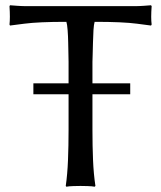

<svg xmlns="http://www.w3.org/2000/svg" viewBox="-20 -707 612 730"><path d="M106.9 -348.6V-390.1H240.7V-471.7Q240.7 -478 240.2 -498.8Q239.7 -519.5 239.3 -544.9Q238.8 -570.3 237.1 -592.5Q235.4 -614.7 232.4 -624Q126.5 -624 72.3 -616.9Q18.1 -609.9 18.1 -609.9L16.1 -613.8Q19 -638.2 16.1 -683.6L18.1 -687Q30.8 -686 47.9 -684.8Q64.9 -683.6 81.5 -683.6H490.7Q507.8 -683.6 524.9 -684.8Q542 -686 554.2 -687L556.6 -683.6Q553.2 -638.2 556.6 -613.8L554.2 -609.9Q554.2 -609.9 500.7 -616.9Q447.3 -624 339.8 -624Q336.9 -614.7 335.4 -592.5Q334 -570.3 333.5 -544.9Q333 -519.5 332.3 -498.8Q331.5 -478 331.5 -471.7V-390.1H475.1V-348.6H331.5V-212.4Q331.5 -152.8 333.7 -99.1Q335.9 -45.4 342.8 0L339.8 2.9Q330.6 1 313 0.5Q295.4 0 286.1 0Q276.9 0 259.3 0.5Q241.7 1 232.4 2.9L230 0Q236.3 -43.5 238.5 -98.1Q240.7 -152.8 240.7 -212.4V-348.6Z"/></svg>

Font: Kurinto Seri
Style: Regular
Weight: 400
Designer: Kurinto was developed by Clint Goss from a range of fonts that are compatible with the SIL Open Font License Version 1.1
Foundry: Clinton F. Goss
Version: Version 2.196; July 25, 2020